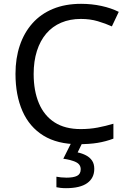

<svg xmlns="http://www.w3.org/2000/svg" viewBox="-20 -795 672 1004"><path d="M403 -696Q346 -696 300 -676.5Q254 -657 222 -619.5Q190 -582 173 -528.5Q156 -475 156 -408Q156 -320 183.5 -255Q211 -190 265.5 -155Q320 -120 402 -120Q449 -120 491 -128Q533 -136 573 -148V-70Q533 -55 490.5 -48Q448 -41 389 -41Q280 -41 207 -86Q134 -131 97.5 -214Q61 -297 61 -409Q61 -490 83.5 -557Q106 -624 149.5 -673Q193 -722 257 -748.5Q321 -775 404 -775Q459 -775 510 -764Q561 -753 601 -733L565 -657Q532 -672 491.5 -684Q451 -696 403 -696ZM473 88Q473 136 436 162.5Q399 189 325 189Q310 189 296.5 187.5Q283 186 275 184V129Q284 131 299 132.5Q314 134 328 134Q364 134 383 124.5Q402 115 402 90Q402 64 375.5 52Q349 40 311 35L354 -51H412L386 2Q410 7 430 17.5Q450 28 461.5 45Q473 62 473 88Z"/></svg>

Font: Noto Sans Tamil UI
Style: Regular
Weight: 400
Designer: Jelle Bosma - Monotype Design Team
Foundry: Monotype Imaging Inc.
Version: Version 2.004